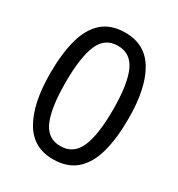

<svg xmlns="http://www.w3.org/2000/svg" viewBox="-174 -841 899 967"><g transform="rotate(30 275.5 -357.5)"><path d="M275 10Q160 10 104 -87.5Q48 -185 48 -358Q48 -474 70.5 -556Q93 -638 143 -681.5Q193 -725 275 -725Q391 -725 447.5 -628.5Q504 -532 504 -358Q504 -243 481.5 -160.5Q459 -78 408.5 -34Q358 10 275 10ZM275 -66Q350 -66 382 -138Q414 -210 414 -358Q414 -504 382 -576.5Q350 -649 275 -649Q200 -649 169 -576.5Q138 -504 138 -358Q138 -212 169 -139Q200 -66 275 -66Z"/></g></svg>

Font: ukorean15
Style: Book
Weight: 400
Designer: Jelle Bosma - Monotype Design Team
Foundry: Monotype Imaging Inc.
Version: Version 2.003